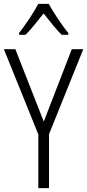

<svg xmlns="http://www.w3.org/2000/svg" viewBox="-20 -967 448 987"><path d="M231 -947H177C154 -903 109 -837 78 -797V-788H111C140 -816 175 -861 204 -898C234 -860 267 -818 297 -788H331V-797C304 -830 255 -901 231 -947ZM205 -342 59 -714H0L177 -276V0H232V-277L408 -714H349Z"/></svg>

Font: Noto Sans Gujarati Condensed Light
Style: Regular
Weight: 300
Width: 3
Designer: Jelle Bosma - Monotype Design Team, Universal Thirst
Foundry: Monotype Imaging Inc.
Version: Version 2.106